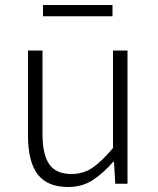

<svg xmlns="http://www.w3.org/2000/svg" viewBox="-20 -735 630 768"><path d="M253 13Q169 13 130.5 -38Q92 -89 92 -192V-533H150V-199Q150 -117 177 -78Q204 -39 266 -39Q313 -39 350 -64Q387 -89 432 -143V-533H490V0H441L436 -88H433Q394 -43 351.5 -15Q309 13 253 13ZM430 -715V-670H152V-715Z"/></svg>

Font: Kinto Sans Light
Style: Regular
Weight: 300
Designer: Authors: Ryoko NISHIZUKA  (kana & ideographs); Paul D. Hunt (Latin, Greek & Cyrillic); Wenlong ZHANG  (bopomofo); Sandol
Foundry: Adobe Systems Incorporated, ookami Inc.
Version: Version 0.001